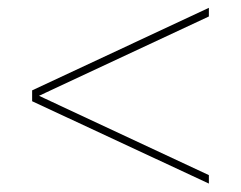

<svg xmlns="http://www.w3.org/2000/svg" viewBox="-20 -626 600 478"><path d="M60 -379.5V-401L500 -606.5V-585ZM500 -169 60 -374V-395.5L500 -190Z"/></svg>

Font: Bodoni Moda SC 11pt
Style: Italic
Weight: 400
Italic angle: -13°
Version: Version 2.005